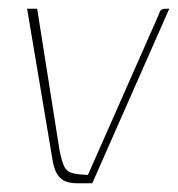

<svg xmlns="http://www.w3.org/2000/svg" viewBox="-20 -419 407 439"><path d="M156 0Q131 0 118.5 -11.5Q106 -23 101 -48L42 -399H65L116 -76Q121 -51 126.5 -39Q132 -27 144.5 -23.5Q157 -20 181 -19Q222 -112 263 -204.5Q304 -297 344 -388Q345 -393 348.5 -396Q352 -399 357 -399H367L191 0Z"/></svg>

Font: Genos Thin Thin
Style: Italic
Weight: 250
Italic angle: -8°
Version: Version 1.010